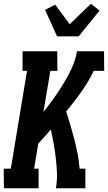

<svg xmlns="http://www.w3.org/2000/svg" viewBox="-35 -1010 579 1030"><path d="M-14 0 -15 -105H23L110 -630H86V-735H272L273 -630H235L198 -409Q228 -447 255.5 -485.5Q283 -524 307.5 -564.5Q332 -605 351.5 -648Q371 -691 378 -735H523L524 -630H468Q454 -601 437 -572.5Q420 -544 401 -517Q382 -490 361.5 -463.5Q341 -437 320 -412Q332 -375 343 -337.5Q354 -300 364 -261.5Q374 -223 381.5 -184Q389 -145 392 -105H423V0H265Q272 -41 270.5 -81Q269 -121 264.5 -160.5Q260 -200 253 -238.5Q246 -277 238 -315Q221 -296 204 -277Q187 -258 170 -239L148 -105H172V0ZM271 -815 207 -957 261 -985 339 -880 453 -990 499 -953 387 -815Z"/></svg>

Font: Iosevka Curly Slab Extrabold
Style: Italic
Weight: 800
Italic angle: -9°
Monospace: yes
Designer: Belleve Invis
Foundry: Belleve Invis
Version: Version 22.1.2; ttfautohint (v1.8.4)